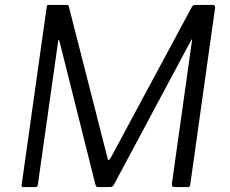

<svg xmlns="http://www.w3.org/2000/svg" viewBox="-20 -762 935 782"><path d="M76 0Q70 0 68.5 -2.5Q67 -5 69 -15L170 -732Q171 -739 172.5 -740.5Q174 -742 180 -742H250Q256 -742 258 -740Q260 -738 261 -733L418 -118Q419 -109 423 -110.5Q427 -112 432 -121L761 -733Q766 -742 775 -742H847Q857 -742 856 -730L755 -11Q754 -4 752 -2Q750 0 743 0H693Q686 0 682.5 -3Q679 -6 680 -13L762 -597Q763 -602 762 -602Q761 -602 759 -599L444 -10Q440 -4 437 -2Q434 0 426 0H382Q375 0 372.5 -2.5Q370 -5 368 -13L222 -595Q221 -599 219.5 -599Q218 -599 217 -595L134 -9Q133 -4 131 -2Q129 0 123 0H76Z"/></svg>

Font: Libre Franklin Thin Light
Style: Italic
Weight: 300
Italic angle: -8°
Version: Version 3.000